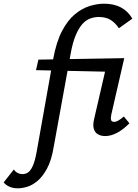

<svg xmlns="http://www.w3.org/2000/svg" viewBox="-157 -731 748 1040"><path d="M-60 289Q-87 289 -106.5 280Q-126 271 -137 257L-82 187Q-74 199 -62 205.5Q-50 212 -34 212Q-20 212 -6.5 204Q7 196 19.5 170Q32 144 42 89L131 -411Q148 -504 179 -563Q210 -622 249 -654Q288 -686 329 -698.5Q370 -711 407 -711Q459 -711 497.5 -691Q536 -671 560 -630L487 -578Q467 -608 441.5 -623.5Q416 -639 378 -639Q354 -639 331 -630.5Q308 -622 288.5 -600Q269 -578 252.5 -538.5Q236 -499 225 -436L134 64Q122 137 98 181.5Q74 226 45.5 249.5Q17 273 -10.5 281Q-38 289 -60 289ZM38 -351 51 -408 516 -416 496 -341ZM413 6Q390 6 373.5 -3.5Q357 -13 351 -33.5Q345 -54 353 -87L422 -386L516 -416L446 -111Q442 -93 444.5 -82Q447 -71 461 -71Q472 -71 484 -78Q496 -85 514 -100L544 -63Q510 -29 477 -11.5Q444 6 413 6Z"/></svg>

Font: Ysabeau Infant SemiBold
Style: Italic
Weight: 600
Italic angle: -12°
Designer: Christian Thalmann (Catharsis Fonts)
Version: Version 2.002; featfreeze: ss01,ss02,lnum